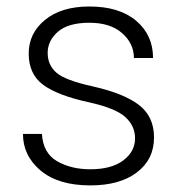

<svg xmlns="http://www.w3.org/2000/svg" viewBox="-20 -558 549 588"><path d="M393.6 -134.3Q393.6 -172.4 363.8 -199.5Q334 -226.6 252.9 -244.6Q156.2 -265.6 112.1 -298.3Q67.9 -331.1 67.9 -394Q67.9 -456.1 117.9 -497.1Q168 -538.1 253.9 -538.1Q345.2 -538.1 397 -494.4Q448.7 -450.7 448.7 -380.4H390.1Q390.1 -424.8 354 -456.5Q317.9 -488.3 253.9 -488.3Q189 -488.3 157.5 -460.9Q126 -433.6 126 -396Q126 -358.9 152.8 -335.4Q179.7 -312 263.7 -293.5Q359.4 -272 405.5 -236.6Q451.7 -201.2 451.7 -137.2Q451.7 -69.8 399.2 -30Q346.7 9.8 256.8 9.8Q158.7 9.8 104.5 -35.6Q50.3 -81.1 50.3 -147.9H108.4Q111.8 -89.4 154.5 -64.5Q197.3 -39.6 256.8 -39.6Q321.3 -39.6 357.4 -66.7Q393.6 -93.8 393.6 -134.3Z"/></svg>

Font: Roboto Web
Style: Light
Weight: 300
Designer: Google
Version: Version 1.200310; 2013